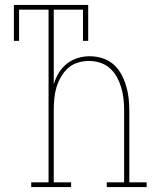

<svg xmlns="http://www.w3.org/2000/svg" viewBox="-20 -755 640 775"><path d="M106 0V-19H176V-716H57V-590H36V-735H336V-590H315V-716H197V-415Q204 -439 217 -460.5Q230 -482 249.5 -497.5Q269 -513 293 -520.5Q317 -528 342 -528Q367 -528 392 -520.5Q417 -513 436.5 -496.5Q456 -480 468.5 -457.5Q481 -435 488.5 -410.5Q496 -386 499 -360.5Q502 -335 502 -310V-19H572V0H411V-19H481V-310Q481 -333 478.5 -356Q476 -379 469.5 -401Q463 -423 452 -443.5Q441 -464 423.5 -479.5Q406 -495 384 -502Q362 -509 339 -509Q316 -509 293.5 -502Q271 -495 254 -479.5Q237 -464 225.5 -443.5Q214 -423 207.5 -401Q201 -379 199 -356Q197 -333 197 -310V-19H267V0Z"/></svg>

Font: Iosevka Etoile Thin
Style: Regular
Weight: 100
Designer: Belleve Invis
Foundry: Belleve Invis
Version: Version 22.1.2; ttfautohint (v1.8.4)